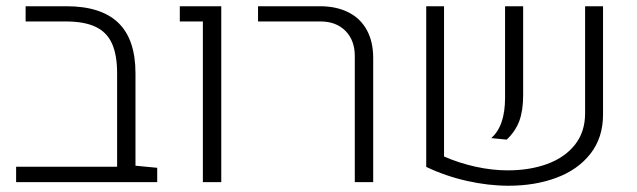

<svg xmlns="http://www.w3.org/2000/svg" viewBox="-20 -590 2064 622"><path d="M489.3 -46.4V0H32.2V-49.8H359.4V-352.5Q359.4 -412.6 342.5 -449.5Q325.7 -486.3 289.1 -503.4Q252.4 -520.5 192.9 -520.5H63V-569.8H194.8Q307.6 -569.8 363.3 -516.1Q418.9 -462.4 418.9 -352.5V-53.2Z M637.2 -520.5H562.5V-569.8H696.8V0H637.2Z M1129.4 -408.2Q1129.4 -459.5 1099.1 -490Q1068.8 -520.5 1018.1 -520.5H815.9V-569.8H1016.1Q1069.8 -569.8 1108.9 -550Q1147.9 -530.3 1168.5 -492.4Q1189 -454.6 1189 -402.3V0H1129.4Z M1418.5 -83Q1467.8 -61.5 1521.2 -49.8Q1574.7 -38.1 1625 -38.1Q1695.8 -38.1 1752.7 -58.8Q1809.6 -79.6 1842.5 -121.1Q1875.5 -162.6 1875.5 -223.1V-569.8H1933.6V-219.2Q1933.6 -144 1892.8 -92Q1852.1 -40 1782.7 -14.2Q1713.4 11.7 1627.9 11.7Q1562 11.7 1492.7 -3.9Q1423.3 -19.5 1360.8 -49.3V-569.8H1418.5ZM1616.2 -273.9V-569.8H1674.8V-281.7Q1674.8 -231.9 1662.4 -198.2Q1649.9 -164.6 1621.6 -137.7L1571.3 -142.6Q1616.2 -181.2 1616.2 -273.9Z"/></svg>

Font: Heebo Light
Style: Regular
Weight: 300
Designer: Oded Ezer
Foundry: Meir Sadan
Version: Version 2.001; ttfautohint (v1.5.14-ce02) -l 8 -r 50 -G 200 